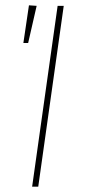

<svg xmlns="http://www.w3.org/2000/svg" viewBox="-20 -703 323 723"><path d="M220 -681 124 0H101L197 -681ZM89 -683 118 -681 86 -541H68Z"/></svg>

Font: Fira Sans Thin
Style: Italic
Weight: 250
Italic angle: -8°
Designer: Carrois Corporate & Edenspiekermann AG
Foundry: Carrois Corporate GbR & Edenspiekermann AG
Version: Version 4.203